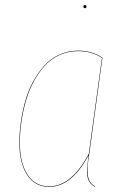

<svg xmlns="http://www.w3.org/2000/svg" viewBox="-20 -726 488 755"><path d="M308.1 -700.2Q308.1 -706.1 314 -706.1Q319.8 -706.1 319.8 -700.2Q319.8 -693.8 314 -693.8Q308.1 -693.8 308.1 -700.2ZM287.1 -526.9Q342.3 -526.9 382.8 -499L331.1 -121.1Q321.8 -68.4 325.4 -37.4Q329.1 -6.3 354 6.8L353 8.8Q342.3 2.9 335.4 -5.6Q328.6 -14.2 325.7 -23.7Q322.8 -33.2 322.5 -47.1Q322.3 -61 323.5 -73.2Q324.7 -85.4 326.7 -103.5Q327.6 -111.3 328.1 -115.2Q261.2 8.8 173.8 8.8Q116.7 8.8 86.4 -38.6Q56.2 -85.9 56.2 -164.1Q56.2 -204.6 62 -245.8Q67.9 -287.1 79.3 -328.4Q90.8 -369.6 110.1 -405Q129.4 -440.4 154.1 -467.8Q178.7 -495.1 213.1 -511Q247.6 -526.9 287.1 -526.9ZM287.1 -524.9Q247.6 -524.9 213.6 -509.3Q179.7 -493.7 155 -466.3Q130.4 -439 111.6 -403.6Q92.8 -368.2 81.3 -327.4Q69.8 -286.6 64 -245.6Q58.1 -204.6 58.1 -164.1Q58.1 -86.4 87.9 -39.8Q117.7 6.8 173.8 6.8Q260.7 6.8 329.1 -121.1L380.9 -498Q341.8 -524.9 287.1 -524.9Z"/></svg>

Font: Fira Sans Compressed Two
Style: Italic
Weight: 100
Width: 3
Italic angle: -8°
Designer: Carrois Corporate & Edenspiekermann AG
Foundry: Carrois Corporate GbR & Edenspiekermann AG
Version: Version 4.203;PS 004.203;hotconv 1.0.88;makeotf.lib2.5.64775